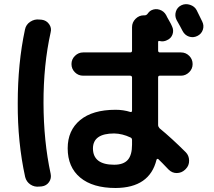

<svg xmlns="http://www.w3.org/2000/svg" viewBox="-20 -852 1040 935"><path d="M937.5 -802.7Q942.4 -793 951.7 -773.9Q960.9 -754.9 964.8 -747.1Q974.6 -727.5 967.8 -707Q960.9 -686.5 940.9 -676.8Q920.9 -667 900.4 -673.8Q879.9 -680.7 869.1 -701.2Q860.4 -718.8 839.8 -754.9Q830.1 -774.4 836.4 -795.4Q842.8 -816.4 862.8 -826.2Q882.8 -835.9 905.3 -828.6Q927.7 -821.3 937.5 -802.7ZM623 -147.5V-169.9Q623 -179.7 615.2 -182.6Q576.2 -201.2 536.1 -202.1Q433.6 -202.1 432.6 -129.9Q432.6 -49.8 536.1 -49.8Q581.1 -49.8 602.1 -73.2Q623 -96.7 623 -147.5ZM757.8 -483.4Q750 -483.4 750 -474.6V-243.2Q750 -235.4 756.8 -227.5Q816.4 -178.7 884.8 -110.4Q900.4 -94.7 900.9 -70.3Q901.4 -45.9 884.8 -29.3L880.9 -25.4Q864.3 -9.8 841.3 -9.3Q818.4 -8.8 800.8 -26.4Q765.6 -63.5 751 -77.1Q749 -79.1 746.1 -78.1Q743.2 -77.1 742.2 -74.2Q709 62.5 543 63.5Q431.6 63.5 370.6 12.7Q309.6 -38.1 309.6 -129.9Q309.6 -216.8 370.1 -267.1Q430.7 -317.4 543 -317.4Q581.1 -317.4 615.2 -306.6Q623 -304.7 623 -314.5V-474.6Q623 -482.4 614.3 -483.4H384.8Q361.3 -483.4 344.7 -500Q328.1 -516.6 328.1 -540Q328.1 -563.5 345.2 -580.1Q362.3 -596.7 384.8 -596.7H614.3Q623 -596.7 623 -605.5V-719.7Q623 -743.2 640.1 -760.3Q657.2 -777.3 679.7 -777.3H684.6Q692.4 -777.3 698.2 -784.2Q707 -796.9 716.8 -801.8Q736.3 -811.5 757.3 -804.7Q778.3 -797.9 789.1 -778.3Q793 -769.5 803.2 -752Q813.5 -734.4 817.4 -724.6Q827.1 -705.1 820.3 -685.1Q813.5 -665 793 -656.2Q776.4 -647.5 756.8 -652.3Q750 -654.3 750 -646.5V-605.5Q750 -597.7 757.8 -596.7H861.3Q884.8 -596.7 901.4 -580.1Q918 -563.5 918 -540Q918 -516.6 900.9 -500Q883.8 -483.4 861.3 -483.4ZM171.9 56.6Q147.5 59.6 127.9 46.4Q108.4 33.2 102.5 9.8Q65.4 -159.2 66.4 -349.6Q66.4 -543.9 101.6 -708Q106.4 -732.4 127.4 -746.1Q148.4 -759.8 171.9 -756.8L183.6 -755.9Q206.1 -752.9 219.2 -734.4Q232.4 -715.8 226.6 -694.3Q191.4 -536.1 191.9 -350.1Q192.4 -164.1 226.6 -5.9Q231.4 16.6 218.8 34.7Q206.1 52.7 183.6 55.7Z"/></svg>

Font: Rounded Mgen+ 1mn bold
Style: Bold
Weight: 700
Designer: [Source Han Sans]
Ryoko NISHIZUKA  (kana & ideographs); Paul D. Hunt (Latin, Greek & Cyrillic); Wenlong ZHANG  (bopomofo
Version: Version 1.059.20150602